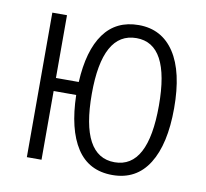

<svg xmlns="http://www.w3.org/2000/svg" viewBox="-66 -614 745 696"><g transform="rotate(10 306.0 -266.0)"><path d="M390 10Q303 10 258.5 -58.5Q214 -127 211 -253H128V0H74V-532H128V-301H212Q218 -418 263 -480Q308 -542 391 -542Q476 -542 522.5 -471.5Q569 -401 569 -267Q569 -135 523.5 -62.5Q478 10 390 10ZM390 -37Q513 -37 513 -267Q513 -494 391 -494Q266 -494 266 -267Q266 -37 390 -37Z"/></g></svg>

Font: Noto Sans Condensed Light
Style: Regular
Weight: 300
Width: 3
Designer: Monotype Design Team
Foundry: Monotype Imaging Inc.
Version: Version 2.013; ttfautohint (v1.8.4.7-5d5b)